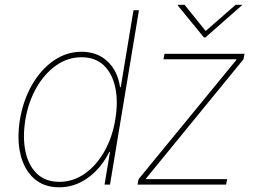

<svg xmlns="http://www.w3.org/2000/svg" viewBox="-20 -770 1071 801"><path d="M227.3 11.4Q162.6 11.4 121.4 -25.7Q80.3 -62.9 65.2 -126.8Q50.1 -190.7 63.2 -271.3Q76.7 -351.6 113.3 -415.5Q149.9 -479.4 203.3 -516.7Q256.7 -554 320.3 -554Q385.7 -554 428.3 -514.2Q470.9 -474.4 480.8 -406.2H483.7L536.9 -727.3H559.7L438.9 0H416.2L438.9 -136.4H436.1Q402.7 -68.9 347.7 -28.8Q292.6 11.4 227.3 11.4ZM227.3 -11.4Q285.2 -11.4 333.8 -45.6Q382.5 -79.9 415.7 -138.7Q448.9 -197.4 460.9 -271.3Q473.4 -345.2 461.1 -403.9Q448.9 -462.7 413.4 -497Q377.8 -531.2 320.3 -531.2Q262.8 -531.2 214.1 -497Q165.5 -462.7 131.9 -403.9Q98.4 -345.2 85.9 -271.3Q73.9 -197.4 86.1 -138.7Q98.4 -79.9 133.9 -45.6Q169.4 -11.4 227.3 -11.4ZM554 0 558.2 -22.7 965.9 -519.9V-522.7H661.9L666.2 -545.5H1000L995.7 -522.7L589.5 -25.6V-22.7H927.6L923.3 0ZM750 -750 838.1 -640.6 963.1 -750H990.1L988.6 -747.2L836.6 -613.6H831L721.6 -747.2L723 -750Z"/></svg>

Font: Inter Thin  BETA
Style: Italic
Weight: 100
Italic angle: -9.39999°
Designer: Rasmus Andersson
Foundry: rsms
Version: Version 3.011;git-f93a4a705